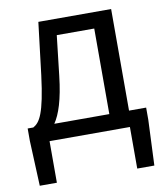

<svg xmlns="http://www.w3.org/2000/svg" viewBox="-82 -612 759 873"><g transform="rotate(-10 297.0 -175.5)"><path d="M110 0H481V192H560L569 -17V-74H490V-543H154L125 -302C103 -127 79 -91 48 -74H22V-17L31 192H110ZM145 -74C171 -112 193 -177 205 -285L226 -469H399V-74Z"/></g></svg>

Font: GenYoGothic2 TW R
Style: Regular
Weight: 400
Version: Version 2.100;PS 2.1;hotconv 16.6.51;makeotf.lib2.5.65220 DE